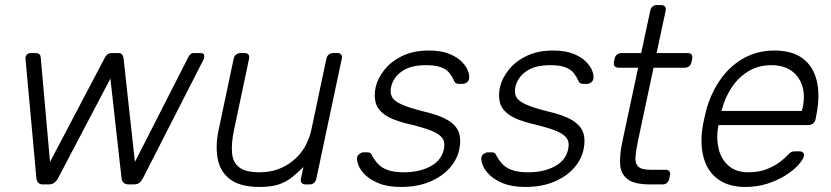

<svg xmlns="http://www.w3.org/2000/svg" viewBox="-20 -730 3291 760"><path d="M151 0Q138 0 132 -6Q126 -12 124 -25L81 -497Q80 -506 85.5 -513Q91 -520 104 -520H121Q131 -520 135.5 -516Q140 -512 141 -505L178 -89L394 -500Q397 -506 403.5 -513Q410 -520 423 -520H447Q460 -520 464 -513Q468 -506 469 -500L514 -89L726 -505Q728 -509 733 -514.5Q738 -520 748 -520H772Q786 -520 788 -512Q790 -504 785 -493L546 -25Q539 -12 531 -6Q523 0 509 0H490Q477 0 470 -6Q463 -12 461 -25L417 -419L210 -25Q203 -12 194 -6Q185 0 171 0Z M1008 10Q932 10 892 -19.5Q852 -49 842 -100Q832 -151 845 -214L905 -498Q907 -508 914.5 -514Q922 -520 932 -520H949Q959 -520 963.5 -514Q968 -508 966 -498L907 -219Q895 -163 898.5 -124.5Q902 -86 927.5 -67Q953 -48 1008 -48Q1083 -48 1139.5 -93.5Q1196 -139 1213 -219L1272 -498Q1274 -508 1281.5 -514Q1289 -520 1299 -520H1316Q1326 -520 1330.5 -514Q1335 -508 1333 -498L1232 -22Q1230 -12 1223 -6Q1216 0 1206 0H1189Q1179 0 1174 -6Q1169 -12 1171 -22L1181 -69Q1158 -46 1135.5 -28Q1113 -10 1083.5 0Q1054 10 1008 10Z M1567 10Q1515 10 1480.5 -4Q1446 -18 1426 -37.5Q1406 -57 1399 -76Q1392 -95 1393 -105Q1395 -116 1403.5 -121.5Q1412 -127 1419 -127H1434Q1440 -127 1444.5 -125Q1449 -123 1453 -114Q1462 -97 1476 -81.5Q1490 -66 1514.5 -57Q1539 -48 1579 -48Q1639 -48 1683 -71Q1727 -94 1737 -139Q1743 -167 1730.5 -184Q1718 -201 1684 -214Q1650 -227 1590 -241Q1530 -256 1501.5 -277Q1473 -298 1466.5 -325.5Q1460 -353 1467 -385Q1475 -420 1501.5 -453.5Q1528 -487 1572.5 -508.5Q1617 -530 1677 -530Q1726 -530 1758 -517Q1790 -504 1808 -485.5Q1826 -467 1832.5 -449Q1839 -431 1837 -420Q1836 -410 1828 -404Q1820 -398 1811 -398H1796Q1788 -398 1783.5 -401.5Q1779 -405 1777 -411Q1770 -427 1759 -441Q1748 -455 1726.5 -463.5Q1705 -472 1665 -472Q1605 -472 1570.5 -447.5Q1536 -423 1528 -385Q1523 -363 1531.5 -346.5Q1540 -330 1570 -316.5Q1600 -303 1660 -288Q1721 -274 1754 -253.5Q1787 -233 1796.5 -205Q1806 -177 1798 -139Q1790 -99 1760 -65Q1730 -31 1681 -10.5Q1632 10 1567 10Z M2059 10Q2007 10 1972.5 -4Q1938 -18 1918 -37.5Q1898 -57 1891 -76Q1884 -95 1885 -105Q1887 -116 1895.5 -121.5Q1904 -127 1911 -127H1926Q1932 -127 1936.5 -125Q1941 -123 1945 -114Q1954 -97 1968 -81.5Q1982 -66 2006.5 -57Q2031 -48 2071 -48Q2131 -48 2175 -71Q2219 -94 2229 -139Q2235 -167 2222.5 -184Q2210 -201 2176 -214Q2142 -227 2082 -241Q2022 -256 1993.5 -277Q1965 -298 1958.5 -325.5Q1952 -353 1959 -385Q1967 -420 1993.5 -453.5Q2020 -487 2064.5 -508.5Q2109 -530 2169 -530Q2218 -530 2250 -517Q2282 -504 2300 -485.5Q2318 -467 2324.5 -449Q2331 -431 2329 -420Q2328 -410 2320 -404Q2312 -398 2303 -398H2288Q2280 -398 2275.5 -401.5Q2271 -405 2269 -411Q2262 -427 2251 -441Q2240 -455 2218.5 -463.5Q2197 -472 2157 -472Q2097 -472 2062.5 -447.5Q2028 -423 2020 -385Q2015 -363 2023.5 -346.5Q2032 -330 2062 -316.5Q2092 -303 2152 -288Q2213 -274 2246 -253.5Q2279 -233 2288.5 -205Q2298 -177 2290 -139Q2282 -99 2252 -65Q2222 -31 2173 -10.5Q2124 10 2059 10Z M2554 0Q2489 0 2462.5 -22Q2436 -44 2434.5 -82Q2433 -120 2443 -167L2506 -462H2428Q2418 -462 2413 -468Q2408 -474 2410 -484L2413 -498Q2415 -508 2422.5 -514Q2430 -520 2440 -520H2518L2554 -688Q2556 -698 2563 -704Q2570 -710 2580 -710H2597Q2607 -710 2612 -704Q2617 -698 2615 -688L2579 -520H2703Q2713 -520 2717.5 -514Q2722 -508 2720 -498L2717 -484Q2715 -474 2708 -468Q2701 -462 2691 -462H2567L2505 -171Q2498 -136 2495.5 -110.5Q2493 -85 2505.5 -71.5Q2518 -58 2555 -58H2615Q2625 -58 2629.5 -52Q2634 -46 2632 -36L2629 -22Q2627 -12 2620 -6Q2613 0 2603 0Z M2930 10Q2866 10 2824.5 -19Q2783 -48 2767 -100Q2751 -152 2760 -220Q2762 -235 2767.5 -260Q2773 -285 2777 -300Q2797 -368 2835 -420Q2873 -472 2926.5 -501Q2980 -530 3045 -530Q3115 -530 3157 -499Q3199 -468 3213 -410Q3227 -352 3211 -272L3208 -257Q3206 -247 3198 -241Q3190 -235 3180 -235H2824Q2824 -235 2823.5 -231Q2823 -227 2822 -225Q2815 -180 2825 -139.5Q2835 -99 2864.5 -73.5Q2894 -48 2942 -48Q2985 -48 3016.5 -61Q3048 -74 3068 -89.5Q3088 -105 3095 -113Q3107 -126 3112.5 -128.5Q3118 -131 3129 -131H3145Q3154 -131 3159 -125.5Q3164 -120 3162 -111Q3158 -97 3139.5 -76.5Q3121 -56 3089.5 -36Q3058 -16 3017.5 -3Q2977 10 2930 10ZM2836 -291H3154L3155 -295Q3168 -345 3157 -385Q3146 -425 3114.5 -448.5Q3083 -472 3033 -472Q2983 -472 2943.5 -448.5Q2904 -425 2877 -385Q2850 -345 2837 -295Z"/></svg>

Font: Rubik Light
Style: Italic
Weight: 300
Italic angle: -12°
Designer: Hubert and Fischer
Foundry: Hubert and Fischer
Version: Version 2.300;gftools[0.9.30]